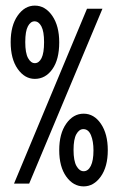

<svg xmlns="http://www.w3.org/2000/svg" viewBox="-20 -654 415 684"><path d="M104 -373Q68 -373 43 -408.5Q18 -444 18 -504Q18 -563 43 -598.5Q68 -634 104 -634Q141 -634 166 -598Q191 -562 191 -503Q191 -442 166.5 -407.5Q142 -373 104 -373ZM30 0 290 -623H345L84 0ZM104 -429Q119 -429 128 -447Q137 -465 137 -504Q137 -542 127.5 -560Q118 -578 103 -578Q89 -578 79.5 -560.5Q70 -543 70 -504Q70 -465 80 -447Q90 -429 104 -429ZM278 10Q241 10 216 -25Q191 -60 191 -119Q191 -178 216 -213.5Q241 -249 278 -249Q315 -249 339.5 -213Q364 -177 364 -119Q364 -60 339 -25Q314 10 278 10ZM278 -44Q294 -44 303.5 -63Q313 -82 313 -118Q313 -151 304 -172.5Q295 -194 277 -194Q262 -194 252 -176Q242 -158 242 -120Q242 -81 252.5 -62.5Q263 -44 278 -44Z"/></svg>

Font: Inconsolata Condensed Medium
Style: Regular
Weight: 500
Width: 3
Monospace: yes
Designer: Raph Levien, Cyreal, Brenton Simpson
Foundry: Raph Levien, Cyreal, Google
Version: Version 3.100; ttfautohint (v1.8.4.7-5d5b)